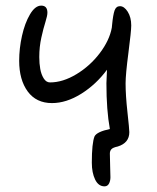

<svg xmlns="http://www.w3.org/2000/svg" viewBox="-20 -495 556 680"><path d="M164.1 -129.9Q108.4 -129.9 78.1 -171.1Q47.9 -212.4 47.9 -279.8Q47.9 -323.2 57.9 -368.2Q67.9 -413.1 86.2 -444.1Q104.5 -475.1 126 -475.1Q147.9 -475.1 147.9 -450.2Q147.9 -439.5 140.9 -417.2Q133.8 -395 126.5 -362.1Q119.1 -329.1 119.1 -293Q119.1 -270 122.6 -250.7Q126 -231.4 134.8 -217.3Q143.6 -203.1 157.2 -203.1Q202.6 -203.1 251 -232.4Q299.3 -261.7 333.5 -306.9Q367.7 -352.1 376 -397Q376 -398.4 376.5 -402.1Q377 -405.8 377 -407.2Q380.4 -442.4 385.7 -457.8Q391.1 -473.1 404.8 -473.1Q419.9 -473.1 432.4 -453.4Q444.8 -433.6 444.8 -404.8Q444.8 -384.8 434.8 -307.9Q424.8 -231 424.8 -200.2Q424.8 -157.2 431.4 -97.7Q438 -38.1 438 -26.9Q438 11.2 397 23.9Q380.4 27.3 374.8 33.2Q369.1 39.1 369.1 48.8Q369.1 63.5 370.1 93Q371.1 122.6 371.1 132.8Q371.1 145.5 366 155.3Q360.8 165 350.1 165Q328.6 165 316.9 140.9Q305.2 116.7 305.2 81.1Q305.2 11.7 314.9 -12.2Q323.2 -28.3 369.1 -38.1Q356.9 -104.5 356.9 -200.2Q356.9 -211.9 358.9 -248Q320.3 -195.8 267.6 -162.8Q214.8 -129.9 164.1 -129.9Z"/></svg>

Font: Shantell Sans Bouncy
Style: Regular
Weight: 300
Designer: Stephen Nixon, Anya Danilova, Shantell Martin
Foundry: Arrow Type
Version: Version 1.006;[9816181b4]